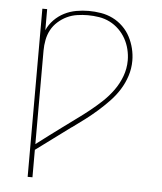

<svg xmlns="http://www.w3.org/2000/svg" viewBox="-53 -574 706 836"><g transform="rotate(5 300.0 -156.5)"><path d="M99 215V-520H120V-428Q131 -453 150.5 -473Q170 -493 194.5 -505.5Q219 -518 246.5 -523Q274 -528 301 -528Q328 -528 355 -523.5Q382 -519 406.5 -507Q431 -495 451 -475.5Q471 -456 483.5 -432Q496 -408 502.5 -381.5Q509 -355 509 -328Q509 -294 498.5 -261.5Q488 -229 470 -200.5Q452 -172 428.5 -147.5Q405 -123 379.5 -100.5Q354 -78 327 -57.5Q300 -37 272 -17L270 -16Q233 12 195 39.5Q157 67 120 95V215ZM120 70Q147 49 175.5 28Q204 7 232 -14Q260 -35 288.5 -55.5Q317 -76 344.5 -98Q372 -120 397.5 -144Q423 -168 443.5 -196.5Q464 -225 476.5 -258.5Q489 -292 489 -328Q489 -352 483 -376.5Q477 -401 465 -422.5Q453 -444 435 -461.5Q417 -479 395 -490Q373 -501 348.5 -505Q324 -509 299 -509Q276 -509 252.5 -505.5Q229 -502 208 -492Q187 -482 169 -466Q151 -450 140 -429.5Q129 -409 124.5 -385.5Q120 -362 120 -339Z"/></g></svg>

Font: Iosevka SS04 Thin Extended
Style: Regular
Weight: 100
Width: 7
Monospace: yes
Designer: Belleve Invis
Foundry: Belleve Invis
Version: Version 19.0.0; ttfautohint (v1.8.4)